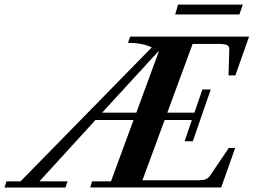

<svg xmlns="http://www.w3.org/2000/svg" viewBox="-87 -824 1115 844"><path d="M683.1 -760.3 695.8 -803.7H980.5L965.3 -760.3ZM-67.4 0.5 -58.1 -26.9H3.4L580.1 -615.7Q539.1 -635.7 475.6 -635.7L485.4 -663.1H1007.8L947.8 -492.7H917.5L920.9 -606.4Q921.4 -621.1 910.4 -626Q899.4 -630.9 872.1 -630.9H759.8L648.4 -328.6H767.6L802.7 -430.7H839.4L760.7 -203.1H724.6L756.3 -296.4H636.7L539.1 -31.7H782.2Q808.1 -31.7 818.8 -36.6Q829.6 -41.5 839.4 -56.2L918.9 -173.8H946.8L885.3 0H309.6L317.9 -26.9H400.9L500 -296.4H332.5L86.4 -26.9H210L200.7 0.5ZM610.8 -596.7Q610.4 -596.7 609.9 -597.2Q609.4 -597.7 608.9 -598.1L361.8 -328.6H512.2Z"/></svg>

Font: Elstob 18pt
Style: Bold Italic
Weight: 700
Italic angle: -20°
Designer: Peter S. Baker
Version: Version 1.015